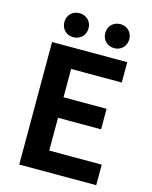

<svg xmlns="http://www.w3.org/2000/svg" viewBox="-136 -1032 887 1120"><g transform="rotate(15 307.5 -472.0)"><path d="M91 -740V0H556V-124H239V-322H499V-446H239V-617H545V-740ZM203 -799C245 -799 276 -830 276 -872C276 -913 245 -944 203 -944C160 -944 130 -913 130 -872C130 -830 160 -799 203 -799ZM377 -872C377 -830 407 -799 450 -799C492 -799 522 -830 522 -872C522 -913 492 -944 450 -944C407 -944 377 -913 377 -872Z"/></g></svg>

Font: Noto Sans KR Bold
Style: Regular
Weight: 700
Designer: Ryoko NISHIZUKA  (kana & ideographs); Paul D. Hunt (Latin, Greek & Cyrillic); Wenlong ZHANG  (bopomofo); Sandoll Communi
Foundry: Adobe Systems Incorporated
Version: Version 1.004;PS 1.004;hotconv 1.0.82;makeotf.lib2.5.63406